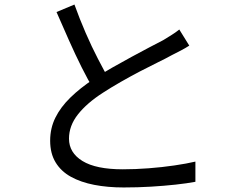

<svg xmlns="http://www.w3.org/2000/svg" viewBox="-20 -798 1040 846"><path d="M814 -597Q797 -586 778 -576Q759 -566 737 -555Q712 -541 675 -523Q638 -505 596 -483Q554 -461 512 -437Q470 -413 433 -389Q363 -344 323.5 -294Q284 -244 284 -187Q284 -125 343.5 -88.5Q403 -52 521 -52Q576 -52 635 -56.5Q694 -61 748.5 -69Q803 -77 841 -86V3Q804 10 753.5 15.5Q703 21 645 24.5Q587 28 525 28Q454 28 395 16.5Q336 5 292.5 -19Q249 -43 225 -82.5Q201 -122 201 -178Q201 -233 224 -279.5Q247 -326 290 -368Q333 -410 392 -449Q430 -475 473.5 -499.5Q517 -524 559 -547Q601 -570 637.5 -589Q674 -608 699 -621Q720 -634 737 -644.5Q754 -655 770 -668ZM308 -778Q331 -714 357.5 -653Q384 -592 411.5 -539Q439 -486 462 -445L393 -404Q368 -445 340 -501Q312 -557 284 -620Q256 -683 229 -745Z"/></svg>

Font: Noto Sans JP Thin
Style: Regular
Weight: 400
Version: Version 2.004-H2;hotconv 1.0.118;makeotfexe 2.5.65603